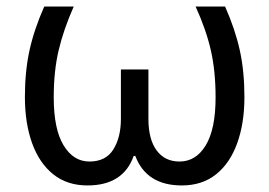

<svg xmlns="http://www.w3.org/2000/svg" viewBox="-20 -556 822 586"><path d="M247 10Q185 10 142.5 -24Q100 -58 78 -119Q56 -180 56 -260Q56 -338 70 -402Q84 -466 115 -536H205Q174 -466 159 -402.5Q144 -339 144 -259Q144 -162 174 -112.5Q204 -63 253 -63Q303 -63 326 -100Q349 -137 349 -193V-344H433V-193Q433 -131 458 -97Q483 -63 528 -63Q578 -63 608 -112.5Q638 -162 638 -259Q638 -339 623.5 -402.5Q609 -466 577 -536H667Q698 -466 712 -402Q726 -338 726 -260Q726 -180 704 -119Q682 -58 639.5 -24Q597 10 535 10Q427 10 393 -80H388Q356 10 247 10Z"/></svg>

Font: ukannada15
Style: Book
Weight: 400
Designer: Jelle Bosma - Monotype Design Team
Foundry: Monotype Imaging Inc.
Version: Version 2.003